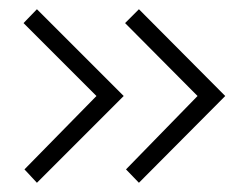

<svg xmlns="http://www.w3.org/2000/svg" viewBox="-20 -475 537 416"><path d="M189 -267 33 -108 60 -79 248 -267 60 -455 31 -425ZM408 -267 253 -108 281 -79 468 -267 281 -455 251 -425Z"/></svg>

Font: Advent Pro Light
Style: Regular
Weight: 300
Version: Version 3.000